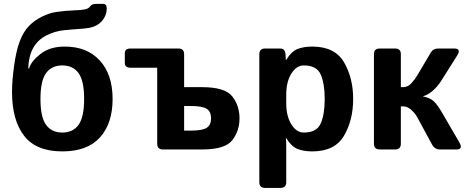

<svg xmlns="http://www.w3.org/2000/svg" viewBox="-20 -759 2382 975"><path d="M41 -292Q41 -347.7 51.5 -424.3Q62 -501 80.3 -549.3Q98.6 -597.7 126.5 -626.5Q154.3 -655.3 193.4 -674.6Q232.4 -693.8 265.6 -698.2Q314.5 -705.1 354.2 -706.3Q394 -707.5 411.6 -711.4Q430.7 -715.8 438.5 -727.5Q446.3 -739.3 468.8 -739.3H502.9Q522 -739.3 522 -717.3Q522 -680.7 497.8 -652.6Q473.6 -624.5 430.7 -617.2Q410.6 -613.8 376.2 -611.6Q341.8 -609.4 300.3 -605Q258.8 -600.6 215.8 -579.1Q127.4 -534.7 123.5 -412.6L127.4 -410.6Q137.2 -446.8 185.1 -484.6Q232.9 -522.5 309.1 -522.5Q421.9 -522.5 486.8 -451.7Q551.8 -380.9 551.8 -256.3Q551.8 -131.8 487.5 -61Q423.3 9.8 296.4 9.8Q163.1 9.8 102.1 -69.8Q41 -149.4 41 -292ZM185.5 -256.3Q185.5 -163.6 214.1 -124.8Q242.7 -85.9 296.4 -85.9Q350.1 -85.9 378.7 -124.8Q407.2 -163.6 407.2 -256.3Q407.2 -349.1 378.7 -387.9Q350.1 -426.8 296.4 -426.8Q242.7 -426.8 214.1 -387.9Q185.5 -349.1 185.5 -256.3Z M643.1 -415Q613.8 -415 613.8 -439.5V-488.3Q613.8 -512.7 643.1 -512.7H885.7Q915 -512.7 915 -483.4V-316.4H1006.3Q1123.5 -316.4 1159.9 -269Q1196.3 -221.7 1196.3 -158.2Q1196.3 -94.7 1159.9 -47.4Q1123.5 0 1006.3 0H807.6Q778.3 0 778.3 -29.3V-415ZM915 -95.7H948.7Q1007.3 -95.7 1029.5 -109.9Q1051.8 -124 1051.8 -158.2Q1051.8 -192.4 1029.5 -206.5Q1007.3 -220.7 948.7 -220.7H915Z M1326.2 195.3Q1296.9 195.3 1296.9 166V-483.4Q1296.9 -512.7 1326.2 -512.7H1403.3Q1427.7 -512.7 1429.7 -483.4L1431.6 -455.1H1433.6Q1459 -497.1 1490.2 -509.8Q1521.5 -522.5 1565.4 -522.5Q1680.2 -522.5 1726.8 -443.1Q1773.4 -363.8 1773.4 -256.3Q1773.4 -148.9 1726.8 -69.6Q1680.2 9.8 1565.4 9.8Q1521.5 9.8 1490.2 -2.9Q1459 -15.6 1433.6 -57.6H1431.6Q1433.6 -38.1 1433.6 -18.6V166Q1433.6 195.3 1404.3 195.3ZM1433.6 -234.4Q1433.6 -168.5 1459.7 -127.2Q1485.8 -85.9 1522.5 -85.9Q1588.4 -85.9 1608.6 -132.1Q1628.9 -178.2 1628.9 -256.3Q1628.9 -334.5 1608.6 -380.6Q1588.4 -426.8 1522.5 -426.8Q1485.8 -426.8 1459.7 -385.5Q1433.6 -344.2 1433.6 -278.3Z M1908.2 0Q1878.9 0 1878.9 -29.3V-483.4Q1878.9 -512.7 1908.2 -512.7H1986.3Q2015.6 -512.7 2015.6 -483.4V-316.4H2026.9Q2050.8 -316.4 2068.8 -335.9Q2086.9 -355.5 2100.6 -378.9L2168 -492.7Q2179.7 -512.7 2206.1 -512.7H2286.1Q2324.2 -512.7 2301.3 -476.6L2221.2 -349.6Q2203.1 -320.8 2178 -298.6Q2152.8 -276.4 2128.4 -270.5V-269.5Q2164.6 -261.7 2183.1 -244.4Q2201.7 -227.1 2228 -181.6L2312.5 -36.1Q2333.5 0 2297.4 0H2213.9Q2187.5 0 2173.8 -25.4L2098.1 -165Q2088.9 -182.1 2069.3 -200.4Q2049.8 -218.8 2027.3 -218.8H2015.6V-29.3Q2015.6 0 1986.3 0Z"/></svg>

Font: Istok
Style: Bold
Weight: 700
Designer: Andrey V. Panov
Foundry: Andrey V. Panov
Version: Version 1.0.1